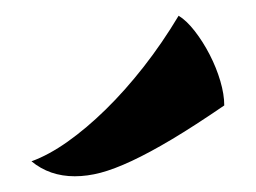

<svg xmlns="http://www.w3.org/2000/svg" viewBox="-20 -749 325 244"><path d="M207 -729Q217 -723 227.5 -709.5Q238 -696 246.5 -679.5Q255 -663 260 -646Q265 -629 265 -615Q227 -589 198.5 -572Q170 -555 147.5 -544.5Q125 -534 108 -529.5Q91 -525 75 -525Q43 -525 20 -544Q42 -552 66 -569Q90 -586 114.5 -610Q139 -634 162.5 -664Q186 -694 207 -729Z"/></svg>

Font: Sweet Mavka Script
Style: Regular
Weight: 500
Designer: Pablo Impallari/Anastassiya Vishnevskaya
Foundry: Pablo Impallari/ Anastassiya Vishnevskaya
Version: Version 2.0/www.impallari.com/   behance.net/sweetcherry